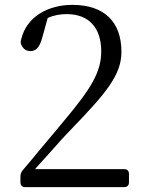

<svg xmlns="http://www.w3.org/2000/svg" viewBox="-20 -765 597 789"><path d="M64 -40V-16C64 -3 71 4 84 4H490C503 4 510 -3 510 -16V-50C510 -63 503 -70 490 -70H124C138 -86 154 -104 169 -120C211 -167 246 -207 268 -229C419 -385 479 -458 479 -552C479 -674 410 -745 277 -745C180 -745 89 -698 67 -603C64 -594 64 -586 69 -578C77 -562 90 -555 105 -555C126 -555 142 -568 153 -608L176 -691C202 -703 228 -707 254 -707C345 -707 396 -651 396 -554C396 -469 354 -401 246 -272C220 -240 185 -199 149 -156C125 -126 100 -97 73 -65C67 -57 64 -50 64 -40Z"/></svg>

Font: 寒蝉锦书宋
Style: Regular
Weight: 400
Designer: 寒蝉锦书宋{Warren} 思源宋体{Ryoko NISHIZUKA 西塚涼子 (kana & ideographs); Frank Grießhammer (Latin, Greek & Cyrillic); Wenlong ZHANG 
Foundry: Adobe & ChillType
Version: Version 2.000;Glyphs 3.1.1 (3135)